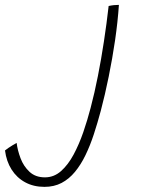

<svg xmlns="http://www.w3.org/2000/svg" viewBox="-255 -478 580 767"><path d="M-77.5 268.5Q-121 268.5 -154.5 250.2Q-188 232 -208.8 199.2Q-229.5 166.5 -235 123Q-229.5 118.5 -221.2 112.8Q-213 107 -204 101.8Q-195 96.5 -188.5 93Q-185 122 -173 154Q-161 186 -137.2 208.2Q-113.5 230.5 -75.5 230.5Q-39.5 230.5 -11.2 205.5Q17 180.5 39 139.5Q61 98.5 77.8 49.8Q94.5 1 107 -47Q123 -107.5 136.2 -174.8Q149.5 -242 160.2 -312.8Q171 -383.5 179 -454Q183 -455 189 -456Q195 -457 200 -457.5Q213 -458.5 220 -458.5Q215.5 -391.5 204.8 -317.8Q194 -244 179.2 -171.5Q164.5 -99 147.5 -35Q134.5 13.5 119.8 58.5Q105 103.5 86.5 141.8Q68 180 44.5 208.5Q21 237 -9 252.8Q-39 268.5 -77.5 268.5Z"/></svg>

Font: Grandstander Thin
Style: Italic
Weight: 100
Italic angle: -15°
Designer: Tyler Finck
Foundry: Etcetera Type Co
Version: Version 1.200